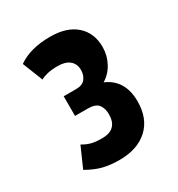

<svg xmlns="http://www.w3.org/2000/svg" viewBox="-110 -850 517 559"><g transform="rotate(-30 148.0 -570.0)"><path d="M27 -392 57 -460Q72 -451 86 -447.5Q100 -444 121 -444Q173 -444 173 -495Q173 -515 163.5 -527.5Q154 -540 127 -540H85V-606H127Q148 -606 157.5 -618Q167 -630 167 -647Q167 -668 153 -679.5Q139 -691 114 -691Q93 -691 78.5 -687.5Q64 -684 56 -679L29 -747Q70 -776 137 -776Q193 -776 224 -748.5Q255 -721 255 -674Q255 -646 242 -621.5Q229 -597 206 -583Q264 -558 264 -486Q264 -428 229 -396Q194 -364 134 -364Q103 -364 79 -370Q55 -376 27 -392Z"/></g></svg>

Font: Georama Condensed
Style: Bold
Weight: 700
Width: 3
Designer: Jean-Baptiste Levee
Foundry: Production Type
Version: Version 1.000